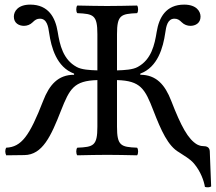

<svg xmlns="http://www.w3.org/2000/svg" viewBox="-20 -671 937 832"><path d="M487 -122V-324C589 -321 608 -287 645 -191C678 -106 708 -38 756 -11C778 4 803 17 820 37C850 72 864 114 868 139C879 142 888 141 895 137L889 -16C888 -33 876 -38 859 -38C852 -38 844 -40 834 -45C795 -68 765 -123 722 -234C695 -304 657 -347 588 -347V-352C664 -380 687 -466 696 -528C700 -557 706 -590 736 -590C749 -590 757 -585 768 -574C778 -564 792 -559 805 -559C826 -559 849 -570 849 -599C849 -622 831 -651 778 -651C699 -651 669 -595 659 -533C650 -477 636 -413 577 -381C556 -369 520 -367 487 -366V-523C487 -606 504 -611 574 -614C580 -620 580 -641 574 -647C530 -646 483 -645 444 -645C411 -645 362 -646 315 -647C309 -641 309 -620 315 -614C385 -611 402 -606 402 -523V-366C369 -367 333 -369 312 -381C253 -413 239 -477 230 -533C220 -595 190 -651 111 -651C58 -651 40 -622 40 -599C40 -570 63 -559 84 -559C97 -559 111 -564 121 -574C132 -585 140 -590 153 -590C183 -590 189 -557 193 -528C202 -466 225 -380 301 -352V-347C232 -347 194 -304 167 -234C108 -82 73 -34 7 -31C1 -21 2 -8 7 2L86 1C164 0 201 -81 244 -191C282 -287 300 -321 402 -324V-122C402 -39 385 -34 315 -31C309 -25 309 -4 315 2C360 1 409 0 445 0C481 0 529 1 574 2C580 -4 580 -25 574 -31C504 -34 487 -39 487 -122Z"/></svg>

Font: Libertinus Serif
Style: Regular
Weight: 400
Designer: Philipp H. Poll, Khaled Hosny
Foundry: Caleb Maclennan
Version: Version 7.050;RELEASE